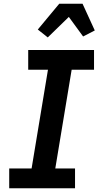

<svg xmlns="http://www.w3.org/2000/svg" viewBox="-20 -1001 540 1021"><path d="M29 0V-105H148L235 -630H130V-735H480V-630H361L274 -105H379V0ZM234 -802 181 -844 295 -981H419L484 -839L422 -807L346 -911Z"/></svg>

Font: Iosevka Term Curly Extrabold
Style: Italic
Weight: 800
Italic angle: -9°
Designer: Belleve Invis
Foundry: Belleve Invis
Version: Version 32.3.0